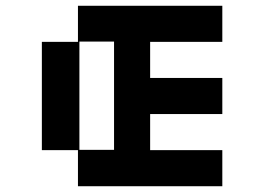

<svg xmlns="http://www.w3.org/2000/svg" viewBox="-20 -645 915 665"><path d="M250 0V-125H125V-500H250V-625H750V-500H500V-375H750V-250H500V-125H750V0ZM255 -126H375V-501H255Z"/></svg>

Font: Silkscreen
Style: Regular
Weight: 400
Designer: Jason Kottke
Foundry: Jason Kottke
Version: Version 1.001; ttfautohint (v1.8.4.7-5d5b)